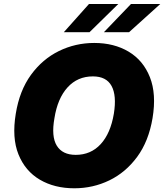

<svg xmlns="http://www.w3.org/2000/svg" viewBox="-20 -958 844 987"><path d="M764.2 -350.9Q744.3 -232.2 685.4 -152Q626.4 -71.7 542.3 -30.9Q458.1 9.9 362.2 9.9Q259.9 9.9 184.7 -34.4Q109.4 -78.8 74.9 -164.4Q40.5 -250 61.1 -373.6Q80.3 -492.2 139.2 -573.2Q198.2 -654.1 283 -695.7Q367.9 -737.2 464.5 -737.2Q566.1 -737.2 641.2 -692.5Q716.3 -647.7 750.5 -561.4Q784.8 -475.1 764.2 -350.9ZM565.3 -373.6Q580.3 -467.3 553.4 -516.3Q526.6 -565.3 457.4 -565.3Q378.6 -565.3 327.2 -508.7Q275.9 -452.1 259.9 -350.9Q242.9 -256 272 -209Q301.1 -161.9 369.3 -161.9Q447.1 -161.9 497.7 -217.2Q548.3 -272.4 565.3 -373.6ZM308.2 -792.6 437.5 -937.5H588.1L440.3 -792.6ZM514.2 -792.6 653.4 -937.5H804L643.5 -792.6Z"/></svg>

Font: Inter UI Black
Style: Italic
Weight: 900
Italic angle: -9.39999°
Designer: Rasmus Andersson
Foundry: rsms
Version: 3.2;8d6f07862